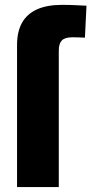

<svg xmlns="http://www.w3.org/2000/svg" viewBox="-20 -755 369 775"><path d="M48.8 0V-573.2Q48.8 -627.9 69.3 -663.8Q89.8 -699.7 130.1 -717.5Q170.4 -735.4 230.5 -735.4Q261.2 -735.4 289.1 -733.9Q316.9 -732.4 329.1 -731.9L322.8 -603Q315.4 -603.5 299.8 -604Q284.2 -604.5 272 -604.5Q242.2 -604.5 229.7 -591.8Q217.3 -579.1 217.3 -550.8V0Z"/></svg>

Font: Inter 28pt ExtraBold
Style: Regular
Weight: 800
Designer: Rasmus Andersson
Foundry: rsms
Version: Version 4.001;git-66647c0bb